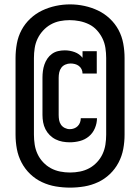

<svg xmlns="http://www.w3.org/2000/svg" viewBox="-20 -780 640 877"><path d="M299 -130Q282 -130 265.5 -133Q249 -136 234 -143.5Q219 -151 207 -163Q195 -175 187.5 -190Q180 -205 177 -221.5Q174 -238 174 -255V-425Q174 -441 176 -456Q178 -471 183 -485.5Q188 -500 196.5 -512.5Q205 -525 217.5 -534Q230 -543 245 -546.5Q260 -550 276 -550Q299 -550 321 -542Q343 -534 357 -516V-546H422V-444H357Q357 -455 352.5 -464Q348 -473 340 -479Q332 -485 322 -487.5Q312 -490 302 -490Q290 -490 278.5 -485Q267 -480 260 -470.5Q253 -461 250.5 -449Q248 -437 248 -425V-255Q248 -243 250 -231.5Q252 -220 258.5 -210.5Q265 -201 276 -195.5Q287 -190 299 -190Q309 -190 318.5 -193.5Q328 -197 335 -204Q342 -211 345.5 -220.5Q349 -230 349 -240H423Q423 -217 413.5 -194.5Q404 -172 386 -157Q368 -142 345 -136Q322 -130 299 -130ZM300 77Q267 77 234.5 71.5Q202 66 172 52Q142 38 118 15Q94 -8 78.5 -37.5Q63 -67 57 -99.5Q51 -132 51 -165V-515Q51 -548 57 -581Q63 -614 78.5 -643Q94 -672 118.5 -695Q143 -718 172.5 -732Q202 -746 234.5 -753Q267 -760 300 -760Q333 -760 365.5 -753Q398 -746 427.5 -732Q457 -718 481.5 -695Q506 -672 521.5 -643Q537 -614 543 -581Q549 -548 549 -515V-165Q549 -132 543 -99.5Q537 -67 521.5 -37.5Q506 -8 482 15Q458 38 428 52Q398 66 365.5 71.5Q333 77 300 77ZM300 8Q323 8 345.5 3.5Q368 -1 387.5 -11.5Q407 -22 423 -39Q439 -56 448.5 -76.5Q458 -97 461.5 -119.5Q465 -142 465 -165V-515Q465 -538 461.5 -561Q458 -584 448 -604.5Q438 -625 422.5 -642Q407 -659 386.5 -669Q366 -679 343.5 -683.5Q321 -688 298 -688Q275 -688 253 -683.5Q231 -679 211.5 -668Q192 -657 176.5 -640Q161 -623 151.5 -603Q142 -583 138.5 -560.5Q135 -538 135 -515V-165Q135 -142 138.5 -119.5Q142 -97 151.5 -76.5Q161 -56 177 -39Q193 -22 212.5 -11.5Q232 -1 254.5 3.5Q277 8 300 8Z"/></svg>

Font: Iosevka Curly Slab HvEx
Style: Regular
Weight: 900
Width: 7
Monospace: yes
Designer: Belleve Invis
Foundry: Belleve Invis
Version: Version 11.1.0; ttfautohint (v1.8.3)